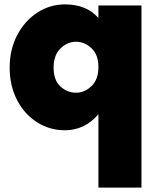

<svg xmlns="http://www.w3.org/2000/svg" viewBox="-20 -586 720 874"><path d="M24 -278Q24 -361 58.5 -426.5Q93 -492 150.5 -529Q208 -566 276 -566Q374 -566 428 -504V-561H624V268H428V-66Q366 7 275 7Q207 7 149.5 -29Q92 -65 58 -130Q24 -195 24 -278ZM428 -281Q428 -337 396.5 -366.5Q365 -396 326 -396Q287 -396 255.5 -365.5Q224 -335 224 -278Q224 -221 255 -192.5Q286 -164 326 -164Q365 -164 396.5 -194Q428 -224 428 -281Z"/></svg>

Font: DVN-Poppins ExtBd
Style: Regular
Weight: 800
Designer: Ninad Kale (Devanagari), Jonny Pinhorn (Latin)
Foundry: Indian Type Foundry
Version: 4.004